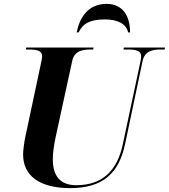

<svg xmlns="http://www.w3.org/2000/svg" viewBox="-20 -959 870 989"><path d="M375 -792H385C406 -837 443 -859 521 -859C591 -859 631 -833 640 -792H650C650 -881 609 -939 529 -939C434 -939 390 -869 375 -792ZM341 10C510 10 593 -66 625 -220L714 -643C725 -696 764 -704 808 -704H828L830 -714H618L616 -704H636C677 -704 707 -699 707 -670C707 -665 706 -651 703 -640L613 -218C585 -81 508 -5 373 -5C288 -5 252 -55 252 -139C252 -173 258 -210 266 -250L352 -645C363 -696 403 -704 447 -704H460L462 -714H115L113 -704H126C168 -704 197 -699 197 -670C197 -661 193 -641 189 -623L110 -252C105 -229 99 -184 99 -163C99 -53 185 10 341 10Z"/></svg>

Font: Noto Serif Display
Style: Bold Italic
Weight: 700
Italic angle: -12°
Designer: Monotype Design Team
Foundry: Monotype Imaging Inc.
Version: Version 2.009